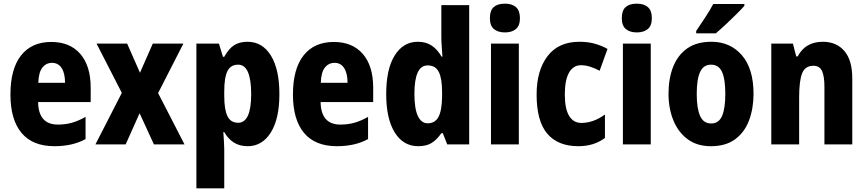

<svg xmlns="http://www.w3.org/2000/svg" viewBox="-20 -788 4730 1048"><path d="M260 -559Q362 -559 418.5 -493.5Q475 -428 475 -309V-231H188Q190 -108 296 -108Q337 -108 372.5 -118Q408 -128 447 -150V-29Q377 10 277 10Q158 10 97.5 -62.5Q37 -135 37 -272Q37 -412 95 -485.5Q153 -559 260 -559ZM264 -445Q232 -445 211.5 -419.5Q191 -394 189 -336H335Q335 -388 316.5 -416.5Q298 -445 264 -445Z M645 -281 507 -550H674L744 -391L814 -550H981L843 -280L987 0H820L742 -170L666 0H501Z M1331 -560Q1412 -560 1458.5 -485Q1505 -410 1505 -274Q1505 -139 1458 -64.5Q1411 10 1332 10Q1288 10 1256.5 -10Q1225 -30 1204 -67H1199Q1201 -38 1202.5 -14Q1204 10 1204 28V240H1052V-550H1175L1197 -478H1204Q1229 -523 1258.5 -541.5Q1288 -560 1331 -560ZM1280 -435Q1239 -435 1221.5 -400Q1204 -365 1204 -289V-264Q1204 -190 1221.5 -154Q1239 -118 1280 -118Q1351 -118 1351 -274Q1351 -435 1280 -435Z M1802 -559Q1904 -559 1960.5 -493.5Q2017 -428 2017 -309V-231H1730Q1732 -108 1838 -108Q1879 -108 1914.5 -118Q1950 -128 1989 -150V-29Q1919 10 1819 10Q1700 10 1639.5 -62.5Q1579 -135 1579 -272Q1579 -412 1637 -485.5Q1695 -559 1802 -559ZM1806 -445Q1774 -445 1753.5 -419.5Q1733 -394 1731 -336H1877Q1877 -388 1858.5 -416.5Q1840 -445 1806 -445Z M2263 10Q2181 10 2134.5 -65Q2088 -140 2088 -275Q2088 -411 2134.5 -485.5Q2181 -560 2261 -560Q2305 -560 2336.5 -539Q2368 -518 2390 -479H2395Q2393 -509 2391 -536Q2389 -563 2389 -584V-760H2541V0H2421L2397 -61H2389Q2365 -26 2336.5 -8Q2308 10 2263 10ZM2314 -115Q2355 -115 2373.5 -150Q2392 -185 2393 -260V-286Q2393 -360 2375 -395.5Q2357 -431 2314 -431Q2242 -431 2242 -276Q2242 -194 2261 -154.5Q2280 -115 2314 -115Z M2736 -768Q2775 -768 2796.5 -749Q2818 -730 2818 -689Q2818 -648 2796 -629.5Q2774 -611 2736 -611Q2698 -611 2676 -629.5Q2654 -648 2654 -689Q2654 -731 2675 -749.5Q2696 -768 2736 -768ZM2812 -550V0H2660V-550Z M3137 10Q3025 10 2967 -58.5Q2909 -127 2909 -272Q2909 -403 2968.5 -481.5Q3028 -560 3143 -560Q3189 -560 3226.5 -549.5Q3264 -539 3296 -521L3253 -402Q3226 -416 3201 -424Q3176 -432 3151 -432Q3109 -432 3086 -391.5Q3063 -351 3063 -273Q3063 -194 3086.5 -155.5Q3110 -117 3153 -117Q3219 -117 3282 -163V-35Q3222 10 3137 10Z M3456 -768Q3495 -768 3516.5 -749Q3538 -730 3538 -689Q3538 -648 3516 -629.5Q3494 -611 3456 -611Q3418 -611 3396 -629.5Q3374 -648 3374 -689Q3374 -731 3395 -749.5Q3416 -768 3456 -768ZM3532 -550V0H3380V-550Z M4093 -276Q4093 -197 4069 -132Q4045 -67 3993.5 -28.5Q3942 10 3860 10Q3785 10 3733.5 -28Q3682 -66 3655.5 -131Q3629 -196 3629 -276Q3629 -360 3654.5 -424Q3680 -488 3731.5 -524Q3783 -560 3863 -560Q3966 -560 4029.5 -486.5Q4093 -413 4093 -276ZM3783 -275Q3783 -196 3801.5 -155Q3820 -114 3862 -114Q3903 -114 3921 -154.5Q3939 -195 3939 -276Q3939 -356 3921 -395.5Q3903 -435 3861 -435Q3820 -435 3801.5 -395.5Q3783 -356 3783 -275ZM4043 -756Q4027 -738 3999.5 -710.5Q3972 -683 3942 -655Q3912 -627 3887 -606H3780V-619Q3805 -656 3830 -694Q3855 -732 3873 -766H4043Z M4471 -560Q4546 -560 4589 -509.5Q4632 -459 4632 -360V0H4480V-315Q4480 -371 4467 -400Q4454 -429 4420 -429Q4375 -429 4358.5 -388.5Q4342 -348 4342 -256V0H4190V-550H4308L4326 -480H4334Q4376 -560 4471 -560Z"/></svg>

Font: Noto Sans Arabic Cond ExtBd
Style: Regular
Weight: 800
Width: 3
Designer: Monotype Design Team, Nadine Chahine, Nizar Qandah and Khaled Hosny
Foundry: Monotype Imaging Inc.
Version: Version 2.012; ttfautohint (v1.8.4.7-5d5b)